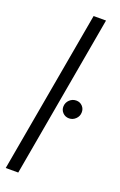

<svg xmlns="http://www.w3.org/2000/svg" viewBox="-158 -828 547 872"><g transform="rotate(20 116.0 -392.5)"><path d="M-5 0 134 -785H194L55.5 0ZM187.5 -310Q169 -310 156.8 -322.8Q144.5 -335.5 145.5 -353.5Q146.5 -372 160 -384.8Q173.5 -397.5 192 -397.5Q210 -397.5 222 -384.8Q234 -372 233 -354Q232.5 -336 219 -323Q205.5 -310 187.5 -310Z"/></g></svg>

Font: Anybody Light
Style: Italic
Weight: 300
Italic angle: -10°
Designer: Tyler Finck
Foundry: Etcetera Type Company
Version: Version 1.010; ttfautohint (v1.8.3) -l 8 -r 50 -G 200 -x 14 